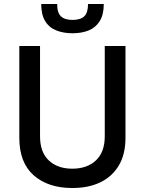

<svg xmlns="http://www.w3.org/2000/svg" viewBox="-20 -931 726 964"><path d="M343 13Q222 13 149.5 -50.5Q77 -114 77 -239V-700H181V-247Q181 -167 225 -125.5Q269 -84 343 -84Q417 -84 461.5 -125.5Q506 -167 506 -247V-700H610V-239Q610 -156 576.5 -100Q543 -44 483.5 -15.5Q424 13 343 13ZM344 -764Q298 -764 262 -778.5Q226 -793 206.5 -825.5Q187 -858 187 -911H267Q267 -867 286 -849Q305 -831 344 -831Q384 -831 403 -849Q422 -867 422 -911H501Q501 -858 481 -825.5Q461 -793 426 -778.5Q391 -764 344 -764Z"/></svg>

Font: SUSE Medium
Style: Regular
Weight: 500
Designer: Rene Bieder
Foundry: SUSE
Version: Version 1.000